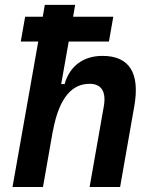

<svg xmlns="http://www.w3.org/2000/svg" viewBox="-20 -752 626 772"><path d="M340.3 0H462.9L520 -325.2C543.5 -458.5 500 -527.3 392.1 -527.3C314.9 -527.3 260.3 -486.3 239.7 -414.1H226.1L256.3 -585H418L435.5 -684.6H273.9L282.2 -732.4H160.2L151.9 -684.6H81.1L63.5 -585H133.8L30.3 0H152.8L192.9 -228V-226.1C219.2 -367.7 274.9 -415 340.3 -415C387.2 -415 407.7 -384.3 397.5 -325.2Z"/></svg>

Font: Cascadia Mono PL SemiBold
Style: Italic
Weight: 600
Italic angle: -10°
Monospace: yes
Designer: Aaron Bell
Foundry: Saja Typeworks
Version: Version 2404.023